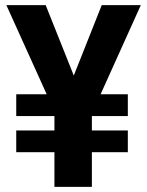

<svg xmlns="http://www.w3.org/2000/svg" viewBox="-20 -731 576 751"><path d="M268.6 -435.5 377.9 -710.9H530.8L373.5 -362.3H480V-276.9H339.4V-220.7H480V-135.7H339.4V0H192.9V-135.7H43.5V-220.7H192.9V-276.9H43.5V-362.3H162.6L4.9 -710.9H158.7Z"/></svg>

Font: Vazir FD-UI
Style: Bold-FD-UI
Weight: 700
Designer: Saber Rastikerdar
Foundry: Saber Rastikerdar
Version: Version 30.0.0